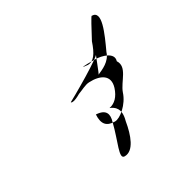

<svg xmlns="http://www.w3.org/2000/svg" viewBox="-114 -542 582 614"><g transform="rotate(-30 177.0 -235.0)"><path d="M111 -250C114 -251 274 -341 260 -348C258 -348 234 -281 232 -282C250 -290 281 -302 290 -332C315 -386 347 -456 307 -456C305 -456 287 -423 267 -385C254 -346 240 -326 218 -326L201 -328C204 -330 231 -330 245 -330C273 -330 313 -318 304 -290C325 -258 283 -228 271 -194C259 -156 222 -126 203 -126C171 -126 159 -142 161 -176C198 -174 203 -154 195 -128C180 -66 151 -14 174 -14C208 -14 225 -62 233 -110C245 -152 225 -166 209 -172C230 -176 246 -192 255 -220C268 -262 235 -278 194 -276C180 -276 159 -264 147 -260C137 -254 124 -248 118 -248C116 -248 113 -247 111 -250Z"/></g></svg>

Font: Zinc
Style: Obl
Weight: 400
Version: Version 1